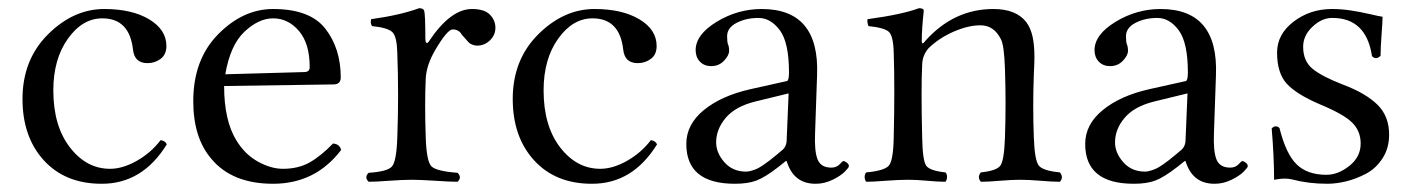

<svg xmlns="http://www.w3.org/2000/svg" viewBox="-20 -441 3467 471"><path d="M389.2 -86.9Q329.1 10.3 229 9.8Q140.1 9.8 87.6 -47.6Q35.2 -105 35.2 -198.2Q35.2 -294.4 97.7 -356.7Q160.2 -418.9 235.8 -418.9Q303.7 -418.9 345.9 -393.6Q388.2 -368.2 388.2 -328.1Q388.2 -307.1 374 -296.6Q359.9 -286.1 341.8 -286.1Q309.6 -286.1 306.2 -319.8Q297.4 -396 231 -396Q182.1 -396 146.5 -345.9Q110.8 -295.9 110.8 -219.2Q110.8 -132.3 151.4 -79.6Q191.9 -26.9 250 -26.9Q280.8 -26.9 315.4 -46.4Q350.1 -65.9 374 -97.2Q385.3 -95.7 389.2 -86.9Z M532.7 -258.8 726.1 -264.2Q740.2 -264.2 739.7 -276.9Q739.7 -334 713.4 -365Q687 -396 649.9 -396Q614.7 -396 579.8 -363.3Q544.9 -330.6 532.7 -258.8ZM796.9 -88.9Q813 -87.9 816.9 -73.2Q753.9 9.8 649.9 9.8Q549.8 9.8 499 -50.8Q454.1 -102.5 454.1 -192.9Q454.1 -294.9 515.1 -356.9Q576.2 -418.9 649.9 -418.9Q740.7 -418.9 778.3 -370.4Q815.9 -321.8 815.9 -251Q815.9 -233.9 797.9 -233.9L529.8 -230Q529.8 -145 560.1 -96.2Q581.1 -62 613 -44.4Q645 -26.9 673.8 -26.9Q711.9 -26.9 739.5 -42.5Q767.1 -58.1 796.9 -88.9Z M954.6 -312Q953.6 -351.1 942.6 -362.1Q931.6 -373 892.6 -377Q887.7 -384.8 890.6 -394Q961.4 -403.8 1008.3 -420.9Q1018.1 -420.9 1020.5 -415Q1023.4 -406.2 1023.4 -348.1Q1023.4 -335 1027.8 -335.4Q1029.3 -335.9 1031.7 -338.9Q1085 -418.9 1137.7 -418.9Q1168.5 -418.9 1181.9 -405Q1195.3 -391.1 1195.3 -373Q1195.3 -355 1181.9 -342Q1168.5 -329.1 1150.4 -329.1Q1145.5 -329.1 1141.1 -330.6Q1136.7 -332 1133.5 -334Q1130.4 -335.9 1126.5 -340.6Q1122.6 -345.2 1121.1 -346.7Q1119.6 -348.1 1115 -353.5Q1110.4 -358.9 1110.4 -359.9Q1103.5 -368.7 1090.6 -368.9Q1077.6 -369.1 1047.4 -317.9Q1026.4 -281.7 1024.4 -249Q1021.5 -186 1024.4 -103Q1026.4 -44.9 1038.3 -33Q1050.3 -21 1102.5 -17.1Q1113.8 -5.9 1102.5 4.9Q1084.5 4.9 1047.6 2.4Q1010.7 0 989.7 0Q968.8 0 935.1 2.4Q901.4 4.9 884.3 4.9Q873 -6.3 884.3 -17.1Q930.2 -20 941.4 -32.5Q952.6 -44.9 954.6 -103Q958.5 -207 954.6 -312Z M1591.8 -86.9Q1531.7 10.3 1431.6 9.8Q1342.8 9.8 1290.3 -47.6Q1237.8 -105 1237.8 -198.2Q1237.8 -294.4 1300.3 -356.7Q1362.8 -418.9 1438.5 -418.9Q1506.3 -418.9 1548.6 -393.6Q1590.8 -368.2 1590.8 -328.1Q1590.8 -307.1 1576.7 -296.6Q1562.5 -286.1 1544.4 -286.1Q1512.2 -286.1 1508.8 -319.8Q1500 -396 1433.6 -396Q1384.8 -396 1349.1 -345.9Q1313.5 -295.9 1313.5 -219.2Q1313.5 -132.3 1354 -79.6Q1394.5 -26.9 1452.6 -26.9Q1483.4 -26.9 1518.1 -46.4Q1552.7 -65.9 1576.7 -97.2Q1587.9 -95.7 1591.8 -86.9Z M1914.6 -211.9 1832.5 -191.9Q1783.7 -179.7 1760.3 -151.9Q1736.8 -124 1736.8 -91.8Q1736.8 -65.9 1757.1 -43Q1777.3 -20 1810.5 -20Q1816.4 -20 1824.5 -22.5Q1832.5 -24.9 1838.6 -27.8Q1844.7 -30.8 1854.7 -37.8Q1864.7 -44.9 1869.1 -48.3Q1873.5 -51.8 1884 -60.3Q1894.5 -68.8 1896.5 -70.8Q1908.7 -79.6 1909.7 -95.2ZM1909.7 -45.9H1907.7L1888.7 -30.8Q1856.4 -5.9 1835.4 2Q1814.5 9.8 1782.7 9.8Q1663.6 9.8 1663.6 -87.9Q1663.6 -135.7 1706.5 -170.9Q1749.5 -206.1 1820.8 -222.2L1910.6 -242.2Q1915.5 -244.1 1915.5 -263.2Q1915.5 -336.4 1893.1 -366.7Q1870.6 -397 1840.6 -397Q1810.5 -397 1787.1 -385Q1763.7 -373 1763.7 -352.1Q1763.7 -338.9 1765.6 -333Q1768.6 -327.1 1768.6 -316.2Q1768.6 -305.2 1756.1 -292Q1743.7 -278.8 1724.6 -278.8Q1707.5 -278.8 1697 -289.8Q1686.5 -300.8 1686.5 -317.9Q1686.5 -356 1738 -387.5Q1789.6 -418.9 1848.6 -418.9Q1990.7 -418.9 1984.4 -256.8L1979.5 -115.2Q1977.5 -70.3 1985.6 -50Q1993.7 -29.8 2019.5 -29.8Q2031.7 -29.8 2039.6 -37.8Q2047.4 -45.9 2048.3 -45.9Q2052.2 -45.9 2057.4 -42Q2062.5 -38.1 2062.5 -33.2Q2062.5 -30.3 2052.5 -20Q2042.5 -9.8 2022.5 0Q2002.4 9.8 1981.4 9.8Q1926.8 10.3 1909.7 -45.9Z M2250 -340.8Q2319.8 -418.9 2417 -418.9Q2473.1 -418.9 2498 -386.2Q2508.8 -371.1 2513.2 -350.3Q2517.6 -329.6 2517.6 -301.3Q2517.6 -294.9 2517.3 -286.6Q2517.1 -278.3 2516.8 -273.4Q2516.6 -268.6 2516.1 -257.8Q2513.2 -180.7 2516.1 -104Q2518.1 -46.9 2528.6 -34.4Q2539.1 -22 2580.1 -18.1Q2589.8 -5.9 2580.1 4.9Q2561 4.9 2532.2 2.4Q2503.4 0 2482.4 0Q2462.4 0 2433.3 2.4Q2404.3 4.9 2386.2 4.9Q2376.5 -6.3 2386.2 -18.1Q2424.3 -22 2433.8 -34.4Q2443.4 -46.9 2445.3 -104Q2448.2 -188 2445.3 -271Q2443.4 -331.1 2435.1 -345.2Q2418 -379.4 2384.3 -378.9Q2355.5 -378.9 2319.8 -363.5Q2284.2 -348.1 2258.3 -323.2Q2243.2 -306.2 2242.2 -283.2Q2239.3 -223.1 2242.2 -104Q2243.2 -46.9 2252.2 -34.4Q2261.2 -22 2299.3 -18.1Q2303.2 -14.2 2303.2 -7.1Q2303.2 0 2299.3 4.9Q2281.2 4.9 2254.6 2.4Q2228 0 2208 0Q2185.1 0 2153.1 2.4Q2121.1 4.9 2105 4.9Q2101.1 0 2101.1 -7.1Q2101.1 -14.2 2105 -18.1Q2148.9 -22 2160.2 -34.4Q2171.4 -46.9 2172.4 -104Q2175.3 -225.1 2172.4 -312Q2171.4 -353 2160.4 -363Q2149.4 -373 2110.4 -377Q2106.4 -388.2 2108.4 -394Q2192.4 -405.3 2234.4 -420.9Q2246.6 -420.9 2246.1 -414.1Q2241.2 -370.1 2241.2 -340.8Q2241.2 -328.6 2250 -340.8Z M2893.1 -211.9 2811 -191.9Q2762.2 -179.7 2738.8 -151.9Q2715.3 -124 2715.3 -91.8Q2715.3 -65.9 2735.6 -43Q2755.9 -20 2789.1 -20Q2794.9 -20 2803 -22.5Q2811 -24.9 2817.1 -27.8Q2823.2 -30.8 2833.3 -37.8Q2843.3 -44.9 2847.7 -48.3Q2852.1 -51.8 2862.5 -60.3Q2873 -68.8 2875 -70.8Q2887.2 -79.6 2888.2 -95.2ZM2888.2 -45.9H2886.2L2867.2 -30.8Q2835 -5.9 2814 2Q2793 9.8 2761.2 9.8Q2642.1 9.8 2642.1 -87.9Q2642.1 -135.7 2685.1 -170.9Q2728 -206.1 2799.3 -222.2L2889.2 -242.2Q2894 -244.1 2894 -263.2Q2894 -336.4 2871.6 -366.7Q2849.1 -397 2819.1 -397Q2789.1 -397 2765.6 -385Q2742.2 -373 2742.2 -352.1Q2742.2 -338.9 2744.1 -333Q2747.1 -327.1 2747.1 -316.2Q2747.1 -305.2 2734.6 -292Q2722.2 -278.8 2703.1 -278.8Q2686 -278.8 2675.5 -289.8Q2665 -300.8 2665 -317.9Q2665 -356 2716.6 -387.5Q2768.1 -418.9 2827.1 -418.9Q2969.2 -418.9 2962.9 -256.8L2958 -115.2Q2956.1 -70.3 2964.1 -50Q2972.2 -29.8 2998 -29.8Q3010.3 -29.8 3018.1 -37.8Q3025.9 -45.9 3026.9 -45.9Q3030.8 -45.9 3035.9 -42Q3041 -38.1 3041 -33.2Q3041 -30.3 3031 -20Q3021 -9.8 3001 0Q2981 9.8 2960 9.8Q2905.3 10.3 2888.2 -45.9Z M3099.6 -126Q3109.4 -135.7 3118.7 -127Q3134.8 -63 3160.6 -38.1Q3186.5 -12.2 3233.9 -12.2Q3262.7 -12.2 3290.3 -34.2Q3317.9 -56.2 3317.9 -88.9Q3317.9 -119.6 3296.9 -140.4Q3275.9 -161.1 3217.8 -185.1Q3159.7 -210 3136.2 -236.1Q3112.8 -262.2 3112.8 -312Q3112.8 -356.9 3153.3 -387.9Q3193.8 -418.9 3247.6 -418.9Q3269.5 -418.9 3292.7 -415.5Q3315.9 -412.1 3339.8 -406.5Q3363.8 -400.9 3371.6 -399.9Q3371.6 -387.7 3369.1 -355.5Q3366.7 -323.2 3366.7 -304.2Q3355.5 -293 3345.7 -303.2Q3331.5 -397.5 3247.6 -397Q3222.7 -397 3199.7 -375.5Q3176.8 -354 3176.8 -326.2Q3176.8 -291 3200.2 -272Q3223.6 -252.9 3275.9 -232.9Q3331.1 -211.9 3359.4 -183.8Q3387.7 -155.8 3387.7 -110.8Q3387.7 -77.6 3371.6 -52.7Q3355.5 -27.8 3331.1 -14.9Q3306.6 -2 3282.2 3.9Q3257.8 9.8 3235.8 9.8Q3189.9 9.8 3148.9 -1Q3142.1 -2.9 3129.9 -2.9Q3121.1 -2.9 3105.5 0Q3105.5 -56.2 3099.6 -126Z"/></svg>

Font: Linux Libertine Display
Style: Regular
Weight: 400
Designer: Philipp H. Poll
Foundry: Philipp H. Poll
Version: Version 5.0.9